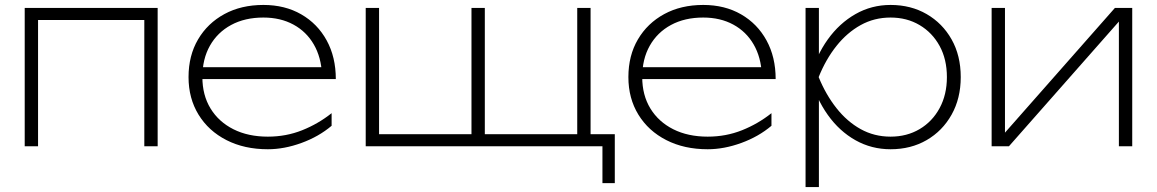

<svg xmlns="http://www.w3.org/2000/svg" viewBox="-20 -592 4682 777"><path d="M618 -560V0H564V-536L589 -511H109L134 -536V0H80V-560Z M1064 12Q969 12 896.5 -25Q824 -62 783.5 -128Q743 -194 743 -280Q743 -367 781.5 -432.5Q820 -498 888 -535Q956 -572 1046 -572Q1133 -572 1199 -534Q1265 -496 1302 -428.5Q1339 -361 1339 -272H780V-320H1326L1283 -290Q1280 -360 1250 -412Q1220 -464 1167.5 -492.5Q1115 -521 1046 -521Q971 -521 915.5 -491Q860 -461 829.5 -407Q799 -353 799 -280Q799 -207 832 -153Q865 -99 924.5 -69Q984 -39 1064 -39Q1138 -39 1203 -65Q1268 -91 1322 -134V-83Q1270 -39 1200 -13.5Q1130 12 1064 12Z M2370 -560V-24L2355 -49H2468V149H2418V-25L2433 0H1460V-560H1514V-24L1499 -49H1903L1888 -24V-560H1942V-24L1927 -49H2331L2316 -24V-560Z M2844 12Q2749 12 2676.5 -25Q2604 -62 2563.5 -128Q2523 -194 2523 -280Q2523 -367 2561.5 -432.5Q2600 -498 2668 -535Q2736 -572 2826 -572Q2913 -572 2979 -534Q3045 -496 3082 -428.5Q3119 -361 3119 -272H2560V-320H3106L3063 -290Q3060 -360 3030 -412Q3000 -464 2947.5 -492.5Q2895 -521 2826 -521Q2751 -521 2695.5 -491Q2640 -461 2609.5 -407Q2579 -353 2579 -280Q2579 -207 2612 -153Q2645 -99 2704.5 -69Q2764 -39 2844 -39Q2918 -39 2983 -65Q3048 -91 3102 -134V-83Q3050 -39 2980 -13.5Q2910 12 2844 12Z M3240 -560H3294V-330L3290 -315V-247L3294 -224V165H3240ZM3259 -280Q3283 -367 3330 -432.5Q3377 -498 3442 -535Q3507 -572 3584 -572Q3666 -572 3730 -535Q3794 -498 3831 -432.5Q3868 -367 3868 -280Q3868 -194 3831 -128Q3794 -62 3730 -25Q3666 12 3584 12Q3507 12 3442 -24.5Q3377 -61 3330 -127Q3283 -193 3259 -280ZM3812 -280Q3812 -352 3782.5 -406Q3753 -460 3701.5 -490.5Q3650 -521 3584 -521Q3518 -521 3463 -490.5Q3408 -460 3365 -406Q3322 -352 3293 -280Q3322 -209 3365 -154.5Q3408 -100 3463 -69.5Q3518 -39 3584 -39Q3650 -39 3701.5 -69.5Q3753 -100 3782.5 -154.5Q3812 -209 3812 -280Z M3993 0V-560H4047V-18L4016 -20L4492 -560H4562V0H4508V-543L4540 -541L4063 0Z"/></svg>

Font: Unbounded ExtraLight
Style: Regular
Weight: 250
Designer: Luke Prowse, Jean-Baptiste Morizot, Fátima Lázaro, Florian Runge
Foundry: NaN
Version: Version 1.701;gftools[0.9.28.dev5+ged2979d]